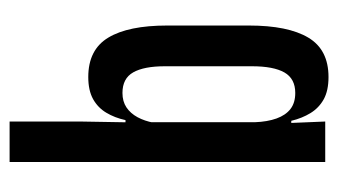

<svg xmlns="http://www.w3.org/2000/svg" viewBox="-176 -370 721 410"><g transform="rotate(90 185.0 -165.5)"><path d="M145 7Q86.5 7 60.8 -35.8Q35 -78.5 35 -161.5V-336Q35 -419.5 60.8 -462.8Q86.5 -506 145 -506Q174 -506 192.5 -495.8Q211 -485.5 222 -467.5Q233 -449.5 238.5 -426.5H260.5L241.5 -348.5Q240.5 -375.5 233.5 -395Q226.5 -414.5 213.2 -424.8Q200 -435 179 -435Q148.5 -435 135.2 -411.8Q122 -388.5 122 -342.5V-156.5Q122 -112 135 -89Q148 -66 179 -66Q197 -66 209.8 -74.5Q222.5 -83 230.8 -98.2Q239 -113.5 242.5 -132.5L255.5 -72.5H237Q232 -49.5 221.2 -31.5Q210.5 -13.5 192 -3.2Q173.5 7 145 7ZM240 175V23.5L242 -94L241.5 -109V-388.5L244.5 -391L240 -499H326.5V175Z"/></g></svg>

Font: Anek Tamil Condensed Medium
Style: Regular
Weight: 500
Width: 3
Designer: Aadarsh Rajan (Tamil), Yesha Goshar (Latin)
Foundry: Ek Type
Version: Version 1.003